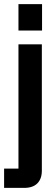

<svg xmlns="http://www.w3.org/2000/svg" viewBox="-49 -749 265 936"><path d="M-29 167V73H41V-533H155V83Q155 123 133 145Q111 167 69 167ZM41 -600V-729H156V-600Z"/></svg>

Font: Hubot Sans Condensed SemiBold
Style: Regular
Weight: 600
Width: 3
Designer: Deni Anggara
Foundry: GitHub, Inc., Subsidiary of Microsoft Corporation
Version: Version 2.000